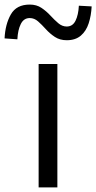

<svg xmlns="http://www.w3.org/2000/svg" viewBox="-75 -820 421 840"><path d="M94 0V-540H176V0ZM217 -644Q187 -644 165 -658.5Q143 -673 125.5 -692.5Q108 -712 91.5 -726.5Q75 -741 55 -741Q29 -741 16 -715Q3 -689 1 -648L-55 -652Q-52 -714 -27.5 -757Q-3 -800 55 -800Q85 -800 106.5 -785.5Q128 -771 145.5 -752Q163 -733 180 -718.5Q197 -704 217 -704Q243 -704 255.5 -729.5Q268 -755 270 -795L326 -792Q324 -752 313 -718Q302 -684 278.5 -664Q255 -644 217 -644Z"/></svg>

Font: Source Han Sans SC Normal
Style: Regular
Weight: 350
Designer: Ryoko NISHIZUKA 西塚涼子 (kana, bopomofo & ideographs); Paul D. Hunt (Latin, Greek & Cyrillic); Sandoll Communications 산돌커뮤니
Foundry: Adobe
Version: Version 2.004;hotconv 1.0.118;makeotfexe 2.5.65603